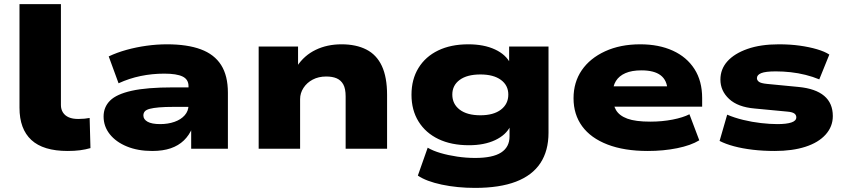

<svg xmlns="http://www.w3.org/2000/svg" viewBox="-20 -725 4115 936"><path d="M310 11Q191 11 133 -42.5Q75 -96 75 -200V-705H277V-213Q277 -192 287 -176.5Q297 -161 315.5 -153Q334 -145 362 -145Q377 -145 392.5 -146.5Q408 -148 417 -150L421 -3Q397 4 370 7.5Q343 11 310 11Z M722 11Q652 11 598.5 -11Q545 -33 515 -71Q485 -109 485 -157Q485 -203 516.5 -234.5Q548 -266 622 -282.5Q696 -299 823 -299H921V-204H827Q784 -204 755.5 -201.5Q727 -199 710 -194.5Q693 -190 686 -182Q679 -174 679 -162Q679 -143 699.5 -131.5Q720 -120 761 -120Q799 -120 830.5 -131Q862 -142 880.5 -163Q899 -184 899 -212V-305Q899 -338 870 -352Q841 -366 781 -366Q722 -366 666 -354.5Q610 -343 558 -319L510 -450Q550 -469 597 -482Q644 -495 694.5 -502Q745 -509 794 -509Q893 -509 959 -484.5Q1025 -460 1058 -408Q1091 -356 1091 -273V0H912V-102L918 -103Q903 -66 876.5 -40.5Q850 -15 812 -2Q774 11 722 11Z M1241 0V-498H1433V-402H1428Q1463 -455 1519 -482Q1575 -509 1645 -509Q1716 -509 1766 -483.5Q1816 -458 1841.5 -403.5Q1867 -349 1867 -262V0H1665V-255Q1665 -293 1653.5 -313.5Q1642 -334 1621.5 -343Q1601 -352 1570 -352Q1533 -352 1504.5 -337Q1476 -322 1459.5 -296.5Q1443 -271 1443 -242V0Z M2296 191Q2209 191 2133.5 175Q2058 159 2017 131L2065 -5Q2090 10 2127.5 21Q2165 32 2209 38.5Q2253 45 2296 45Q2382 45 2423 18.5Q2464 -8 2464 -60V-110H2468Q2447 -67 2394 -42Q2341 -17 2266 -17Q2180 -17 2117.5 -47Q2055 -77 2020.5 -132.5Q1986 -188 1986 -263Q1986 -338 2020 -393.5Q2054 -449 2116 -479Q2178 -509 2263 -509Q2339 -509 2393 -484Q2447 -459 2469 -414H2462V-498H2654V-78Q2654 10 2614.5 70Q2575 130 2495.5 160.5Q2416 191 2296 191ZM2322 -163Q2386 -163 2422 -190.5Q2458 -218 2458 -264Q2458 -309 2422 -335.5Q2386 -362 2322 -362Q2257 -362 2221 -335.5Q2185 -309 2185 -264Q2185 -218 2221 -190.5Q2257 -163 2322 -163Z M3138 11Q3023 11 2941.5 -20.5Q2860 -52 2818 -109.5Q2776 -167 2776 -246Q2776 -324 2816 -382.5Q2856 -441 2930 -475Q3004 -509 3101 -509Q3192 -509 3260 -478Q3328 -447 3365.5 -388.5Q3403 -330 3403 -247V-205H2940V-304H3255L3234 -286Q3232 -334 3200.5 -358Q3169 -382 3107 -382Q3060 -382 3029 -368.5Q2998 -355 2982.5 -330Q2967 -305 2967 -269V-256Q2967 -216 2983 -188.5Q2999 -161 3038.5 -146.5Q3078 -132 3150 -132Q3208 -132 3259 -142Q3310 -152 3341 -168L3389 -41Q3348 -16 3281 -2.5Q3214 11 3138 11Z M3757 11Q3700 11 3649.5 5Q3599 -1 3558 -12Q3517 -23 3488 -38L3525 -166Q3560 -151 3603 -140.5Q3646 -130 3690 -125Q3734 -120 3770 -120Q3814 -120 3838 -128Q3862 -136 3862 -153Q3862 -165 3852 -172Q3842 -179 3817 -181L3659 -196Q3577 -203 3534.5 -242.5Q3492 -282 3492 -337Q3492 -388 3526 -426Q3560 -464 3624 -486.5Q3688 -509 3777 -509Q3832 -509 3878.5 -502.5Q3925 -496 3962.5 -485Q4000 -474 4023 -459L3974 -338Q3943 -351 3907 -360Q3871 -369 3834.5 -373Q3798 -377 3762 -377Q3712 -377 3691 -368.5Q3670 -360 3670 -344Q3670 -334 3679.5 -326.5Q3689 -319 3719 -316L3874 -301Q3956 -293 3998 -257.5Q4040 -222 4040 -159Q4040 -108 4005 -69Q3970 -30 3906.5 -9.5Q3843 11 3757 11Z"/></svg>

Font: Nunito Sans 10pt Expanded Black
Style: Regular
Weight: 900
Width: 7
Designer: Vernon Adams
Foundry: Vernon Adams
Version: Version 3.101;gftools[0.9.27]